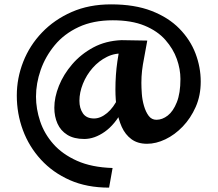

<svg xmlns="http://www.w3.org/2000/svg" viewBox="-20 -783 997 880"><path d="M480 77Q378 77 300 42.5Q222 8 167.5 -51.5Q113 -111 85 -186.5Q57 -262 57 -345Q57 -425 86.5 -500Q116 -575 172.5 -634Q229 -693 308.5 -728Q388 -763 489 -763Q597 -763 674.5 -733Q752 -703 802 -652Q852 -601 876 -538Q900 -475 900 -409Q900 -345 877 -293Q854 -241 817.5 -203Q781 -165 738 -144.5Q695 -124 654 -124Q611 -124 582.5 -145Q554 -166 538 -201.5Q522 -237 515.5 -281.5Q509 -326 509 -373Q509 -440 518 -502Q527 -564 536 -599L655 -597Q647 -550 640.5 -517.5Q634 -485 631 -458.5Q628 -432 628 -403Q628 -382 630 -353.5Q632 -325 640 -297.5Q648 -270 661.5 -252Q675 -234 697 -234Q724 -234 749 -253.5Q774 -273 790.5 -314.5Q807 -356 807 -421Q807 -466 790.5 -512.5Q774 -559 738 -600Q702 -641 642.5 -665.5Q583 -690 497 -690Q407 -690 340.5 -659Q274 -628 231 -576Q188 -524 166.5 -462.5Q145 -401 145 -340Q145 -284 164 -227Q183 -170 224.5 -123Q266 -76 333 -46Q400 -16 496 -13ZM366 -146Q319 -146 288.5 -165Q258 -184 243.5 -216.5Q229 -249 229 -289Q229 -337 250 -389.5Q271 -442 311 -488.5Q351 -535 407.5 -565.5Q464 -596 537 -599L550 -537Q508 -541 470.5 -522.5Q433 -504 404.5 -471.5Q376 -439 360 -399Q344 -359 344 -321Q344 -287 360 -263.5Q376 -240 411 -240Q441 -240 471 -265Q501 -290 522 -335Q543 -380 546 -440L590 -453Q579 -348 543 -280Q507 -212 460 -179Q413 -146 366 -146Z"/></svg>

Font: Marhey Light
Style: Regular
Weight: 400
Version: Version 1.000